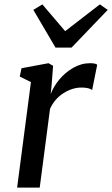

<svg xmlns="http://www.w3.org/2000/svg" viewBox="-20 -855 511 875"><path d="M391 -567Q415 -567 423 -560L400 -445Q385 -456 351 -456Q310 -456 269.5 -430.5Q229 -405 208 -359L161 0H58L121 -481L70 -506L78 -544L201 -567L222 -555L215 -465L211 -426Q223 -459 249.5 -491.5Q276 -524 313 -545.5Q350 -567 391 -567ZM173 -835 277 -713 435 -835 471 -810 306 -638H233L132 -810Z"/></svg>

Font: Koeln Type Serif
Style: Italic
Weight: 400
Italic angle: -8°
Designer: Eben Sorkin
Foundry: Eben Sorkin
Version: Version 2.002